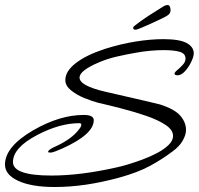

<svg xmlns="http://www.w3.org/2000/svg" viewBox="-27 -714 797 770"><path d="M192 36Q100 36 46.5 11.5Q-7 -13 -7 -54Q-7 -126 107 -192Q213 -253 309 -253Q349 -253 349 -232Q349 -175 222 -118Q206 -111 194 -106.5Q182 -102 175 -102Q166 -102 166 -105Q166 -110 175.5 -116Q185 -122 192 -125Q262 -156 292 -198Q299 -207 299 -214Q299 -220 291 -220Q213 -220 123 -173Q25 -122 25 -64Q25 -10 179 -10Q297 -10 442 -43Q457 -46 484 -54Q511 -62 542.5 -73.5Q574 -85 602.5 -100Q631 -115 649 -132.5Q667 -150 667 -169Q667 -193 637 -213Q607 -233 560.5 -249Q514 -265 462 -278.5Q410 -292 366 -302Q343 -308 312 -320.5Q281 -333 258 -351.5Q235 -370 235 -393Q235 -428 276.5 -460.5Q318 -493 394 -518Q458 -538 517.5 -547.5Q577 -557 628 -557Q693 -557 721.5 -541.5Q750 -526 750 -500Q750 -487 740 -466Q730 -445 715 -428.5Q700 -412 685 -412Q673 -412 673 -419Q673 -424 684 -433Q695 -442 706 -454Q717 -466 717 -479Q717 -499 694.5 -506Q672 -513 628 -513Q606 -513 576.5 -510.5Q547 -508 515 -502Q486 -497 445.5 -488Q405 -479 370 -464Q292 -431 292 -403Q292 -370 396 -346Q498 -323 552.5 -310Q607 -297 615 -295Q674 -276 696.5 -249.5Q719 -223 719 -193Q719 -173 705.5 -149.5Q692 -126 664 -106Q623 -75 574 -48.5Q525 -22 452 -2Q383 17 318.5 26.5Q254 36 192 36ZM515 -595Q507 -595 507 -603Q509 -608 512 -610Q537 -630 566 -649Q595 -668 626 -687Q634 -692 638.5 -693Q643 -694 647 -694Q652 -693 654.5 -687Q657 -681 657 -673Q657 -666 653.5 -660.5Q650 -655 646 -653Q643 -650 624.5 -641Q606 -632 582 -621Q558 -610 539 -602Q520 -594 515 -595Z"/></svg>

Font: Corinthia
Style: Bold
Weight: 700
Designer: Robert E. Leuschke
Foundry: Robert E. Leuschke
Version: Version 1.013; ttfautohint (v1.8.3)